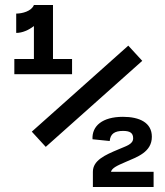

<svg xmlns="http://www.w3.org/2000/svg" viewBox="-20 -750 660 770"><path d="M45 -695.5V-618C70 -618 95 -629.5 116 -645.5V-513.5H37.5V-452.5H269V-513.5H192.5V-730H116C106.5 -705 69 -695.5 45 -695.5ZM494.5 -567 107.5 -222 163.5 -161 550.5 -506ZM473 -281.5C391 -281.5 348 -245 351 -191.5L420 -184.5C422.5 -213 439.5 -225 473.5 -225C501.5 -225 514 -216.5 514 -195.5C514 -170 482.5 -163.5 454 -150.5C401.5 -128.5 352.5 -107 352.5 -61V0H596V-61H425C429.5 -76 446.5 -84.5 485 -101C530 -120.5 589 -140 589 -201.5C589 -258 540 -281.5 473 -281.5Z"/></svg>

Font: Monaspace Krypton
Style: Bold
Weight: 700
Designer: Riley Cran & the Lettermatic Team
Foundry: Lettermatic
Version: Version 1.200 (Monaspace Krypton)